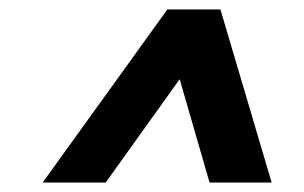

<svg xmlns="http://www.w3.org/2000/svg" viewBox="-20 -760 642 405"><path d="M445 -740 553 -375H422L359 -593L203 -375H70L333 -740Z"/></svg>

Font: Nacelle Heavy
Style: Italic
Weight: 800
Italic angle: -12°
Designer: Sora Sagano
Foundry: Sora Sagano
Version: Version 1.000;FEAKit 1.0